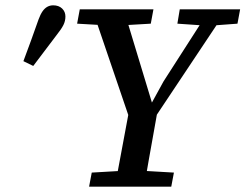

<svg xmlns="http://www.w3.org/2000/svg" viewBox="-20 -702 923 722"><path d="M68 -472Q83 -511 97 -550.5Q111 -590 125 -629Q132 -648 140 -659.5Q148 -671 158 -676.5Q168 -682 180 -682Q201 -682 213.5 -670Q226 -658 226 -640Q226 -623 218.5 -608Q211 -593 195 -573Q173 -543 150 -513.5Q127 -484 105 -454ZM270 -613 280 -667H557L547 -613L427 -606H392ZM315 0 325 -53 463 -61H496L634 -53L624 0ZM469 -250 327 -667H445L552 -314H550L595 -396L769 -667H834L556 -250ZM412 0 470 -311H577Q568 -259 558.5 -207Q549 -155 540 -103.5Q531 -52 522 0ZM647 -613 656 -667H883L873 -613L779 -606H749Z"/></svg>

Font: Source Serif 4 Medium
Style: Italic
Weight: 500
Italic angle: -12°
Designer: Frank Grießhammer
Foundry: Adobe Systems Incorporated
Version: Version 4.004;hotconv 1.0.116;makeotfexe 2.5.65601